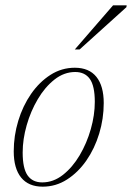

<svg xmlns="http://www.w3.org/2000/svg" viewBox="-20 -690 495 720"><path d="M260.5 -436Q314 -436 341.5 -401.8Q369 -367.5 369 -303.5Q369 -245 352 -189Q335 -133 304 -88.2Q273 -43.5 231.2 -16.8Q189.5 10 140 10Q87 10 59.2 -24.2Q31.5 -58.5 31.5 -122.5Q31.5 -181 48.5 -237Q65.5 -293 96.5 -337.8Q127.5 -382.5 169.2 -409.2Q211 -436 260.5 -436ZM138.5 -6Q180 -6 216 -34.2Q252 -62.5 278.8 -107.8Q305.5 -153 320.5 -205.8Q335.5 -258.5 335.5 -308Q335.5 -367.5 317 -393.8Q298.5 -420 262 -420Q220.5 -420 184.5 -391.8Q148.5 -363.5 121.8 -318.2Q95 -273 80 -220.2Q65 -167.5 65 -118Q65 -58.5 83.5 -32.2Q102 -6 138.5 -6ZM260.5 -504.5 404 -670H455L454 -663L278.5 -504.5Z"/></svg>

Font: Newsreader 16pt ExtraLight
Style: Italic
Weight: 275
Italic angle: -17°
Designer: Hugues Gentile
Foundry: Production Type
Version: Version 1.003; ttfautohint (v1.8.3)